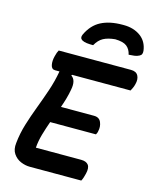

<svg xmlns="http://www.w3.org/2000/svg" viewBox="-136 -1032 900 1122"><g transform="rotate(15 314.5 -471.0)"><path d="M328 -782Q307 -782 289.5 -784Q272 -786 260 -793Q243 -804 253 -826Q282 -888 334 -915Q386 -942 463 -942H471Q531 -942 572.5 -912Q614 -882 621 -826Q622 -815 619 -807Q616 -799 606 -794Q593 -787 577.5 -785Q562 -783 543 -782Q536 -814 514.5 -831Q493 -848 444 -849Q401 -845 374 -830.5Q347 -816 328 -782ZM155 0Q127 0 99.5 -11.5Q72 -23 54.5 -48.5Q37 -74 42 -114Q48 -173 65.5 -230Q83 -287 105 -345Q127 -403 147 -462Q167 -521 178 -583H151Q130 -583 125 -607.5Q120 -632 128 -662Q131 -675 134.5 -684Q138 -693 142 -700H579Q611 -700 622.5 -679Q634 -658 626 -627Q623 -614 618 -603Q613 -592 608 -583H254L251 -578Q283 -557 271 -497Q266 -469 258 -441Q250 -413 240 -385H440Q472 -385 483 -359Q494 -333 487 -304Q486 -297 483.5 -292Q481 -287 479 -283H202Q187 -241 175 -199.5Q163 -158 160 -117H434Q465 -117 478 -100Q491 -83 482 -46Q479 -33 475 -21Q471 -9 466 0Z"/></g></svg>

Font: Recursive Mn Csl St SmB
Style: Italic
Weight: 600
Italic angle: -15°
Monospace: yes
Version: Version 1.079;hotconv 1.0.112;makeotfexe 2.5.65598; ttfautoh